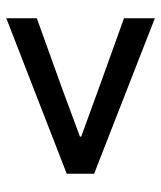

<svg xmlns="http://www.w3.org/2000/svg" viewBox="29 -678 512 610"><g transform="rotate(-90 285.0 -373.0)"><path d="M532 -137V-235L307 -316L156 -371V-375L307 -431L532 -512V-609L38 -417V-330Z"/></g></svg>

Font: Noto Sans JP Medium
Style: Regular
Weight: 500
Designer: Ryoko NISHIZUKA 西塚涼子 (kana, bopomofo & ideographs); Paul D. Hunt (Latin, Greek & Cyrillic); Sandoll Communications 산돌커뮤니
Foundry: Adobe
Version: Version 2.004;hotconv 1.0.118;makeotfexe 2.5.65603